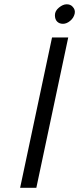

<svg xmlns="http://www.w3.org/2000/svg" viewBox="-20 -888 374 908"><path d="M75.2 0 226.1 -710.9H302.7L151.9 0ZM322.3 -857.4Q337.9 -842.3 333 -822.5Q328.1 -802.7 311.5 -789.1Q294.9 -775.4 277.8 -775.4Q260.7 -775.4 250.2 -785.9Q239.7 -796.4 239.7 -816.4Q239.7 -836.4 258.8 -852.1Q277.8 -867.7 295.2 -867.7Q312.5 -867.7 322.3 -857.4Z"/></svg>

Font: Tuffy
Style: Italic
Weight: 400
Italic angle: -12°
Designer: Thatcher Ulrich, Karoly Barta and Michael Everson
Version: Version 001.271